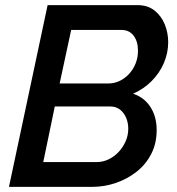

<svg xmlns="http://www.w3.org/2000/svg" viewBox="-20 -730 691 750"><path d="M166 -710H517Q557 -710 583.5 -689Q610 -668 623.5 -635Q637 -602 637 -565Q637 -523 620 -483.5Q603 -444 572 -413Q541 -382 500 -364Q544 -349 568 -311.5Q592 -274 592 -222Q592 -170 571 -129Q550 -88 514 -59.5Q478 -31 433 -15.5Q388 0 339 0H15ZM359 -97Q382 -97 404 -107.5Q426 -118 443 -136Q460 -154 470.5 -177.5Q481 -201 481 -227Q481 -251 472.5 -270.5Q464 -290 448.5 -302Q433 -314 412 -314H194L149 -97ZM404 -404Q426 -404 446.5 -413.5Q467 -423 483.5 -440.5Q500 -458 509.5 -481.5Q519 -505 519 -532Q519 -568 502 -590.5Q485 -613 455 -613H258L213 -404Z"/></svg>

Font: Raleway Thin SemiBold
Style: Italic
Weight: 600
Italic angle: -12°
Version: Version 4.026